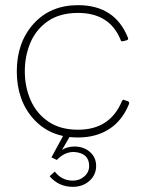

<svg xmlns="http://www.w3.org/2000/svg" viewBox="-20 -522 560 743"><path d="M282 10Q174 10 109.5 -62Q45 -134 45 -246Q45 -358 110 -430Q175 -502 282 -502Q425 -502 475 -376L476 -372Q476 -368 470 -366L454 -362Q448 -362 447 -367Q405 -472 282 -472Q212 -472 166 -440.5Q120 -409 98 -357.5Q76 -306 76 -246Q76 -186 98.5 -134.5Q121 -83 167 -51.5Q213 -20 282 -20Q406 -20 452 -131Q454 -136 458 -136L475 -130Q480 -128 480 -123L479 -119Q453 -55 402.5 -22.5Q352 10 282 10ZM262 201Q207 201 172 160L192 142Q219 177 262 177Q288 177 306.5 160.5Q325 144 325 120Q325 70 266 66Q229 66 200 97L179 87L234 -14L255 -2L220 58Q241 45 268 45Q304 45 328 66Q352 87 352 120Q352 155 326 178Q300 201 262 201Z"/></svg>

Font: YamahaIndonesia935. App Thin
Style: Regular
Weight: 100
Designer: Dalton Maag Ltd
Foundry: Dalton Maag Ltd
Version: Version 1.002